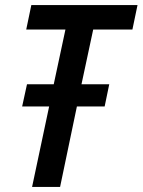

<svg xmlns="http://www.w3.org/2000/svg" viewBox="-20 -734 560 754"><path d="M173 -316H67L86 -403H191L237 -618H83L103 -714H520L500 -618H346L300 -403H409L391 -316H282L216 0H106Z"/></svg>

Font: Noto Sans UI NarrowMedium
Style: Italic
Weight: 500
Width: 4
Italic angle: -12°
Designer: Monotype Design Team
Foundry: Monotype Imaging Inc.
Version: Version 1.001